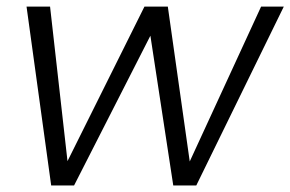

<svg xmlns="http://www.w3.org/2000/svg" viewBox="-20 -566 886 586"><path d="M136.2 0 61 -545.9H132.8L186 -74.2L420.9 -545.9H492.2L559.1 -73.2L776.9 -545.9H846.2L579.1 0H508.8L439 -457L206.1 0Z"/></svg>

Font: SVN-Poppins Light
Style: Italic
Weight: 300
Italic angle: -10°
Designer: Ninad Kale (Devanagari), Jonny Pinhorn (Latin)
Foundry: Indian Type Foundry
Version: Version 3.002 2017